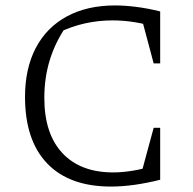

<svg xmlns="http://www.w3.org/2000/svg" viewBox="-20 -679 711 706"><path d="M388 7Q235 7 153.5 -78Q72 -163 72 -323Q72 -427 111.5 -502.5Q151 -578 225.5 -618.5Q300 -659 403 -659Q440 -659 482.5 -653.5Q525 -648 569 -637L555 -579Q515 -591 474.5 -597.5Q434 -604 394 -604Q342 -604 292.5 -593Q243 -582 195 -559L222 -580Q183 -523 163 -458Q143 -393 143 -319Q143 -187 209.5 -116Q276 -45 396 -45Q430 -45 469.5 -51.5Q509 -58 552 -72L569 -18Q469 7 388 7ZM493 -17 545 -209H569V-18ZM545 -446 494 -637H569V-446Z"/></svg>

Font: Piazzolla 24pt Light
Style: Regular
Weight: 300
Designer: Juan Pablo del Peral
Foundry: Huerta Tipografica
Version: Version 2.005